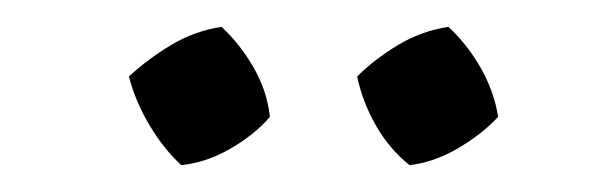

<svg xmlns="http://www.w3.org/2000/svg" viewBox="-20 -723 444 143"><path d="M145 -703Q159 -690 169 -672.5Q179 -655 181 -636Q170 -623 152 -612.5Q134 -602 115 -600Q102 -612 91.5 -629.5Q81 -647 76 -666Q90 -679 107.5 -689.5Q125 -700 145 -703ZM314 -703Q328 -690 338 -672.5Q348 -655 351 -636Q339 -623 321 -612.5Q303 -602 285 -600Q270 -612 260 -629.5Q250 -647 246 -666Q259 -679 276.5 -689.5Q294 -700 314 -703Z"/></svg>

Font: Piazzolla Thin
Style: Regular
Weight: 400
Version: Version 2.001